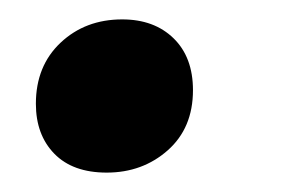

<svg xmlns="http://www.w3.org/2000/svg" viewBox="-20 -168 299 198"><path d="M90 10Q55 10 36 -9.5Q17 -29 17 -61Q17 -100 42.5 -124Q68 -148 106 -148Q139 -148 159 -128.5Q179 -109 179 -75Q179 -36 153 -13Q127 10 90 10Z"/></svg>

Font: Bitter Thin
Style: Bold Italic
Weight: 700
Italic angle: -9°
Version: Version 3.021